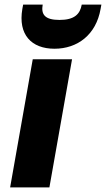

<svg xmlns="http://www.w3.org/2000/svg" viewBox="-20 -816 461 836"><path d="M24.1 0H195.1L293.7 -557.9H122.6ZM417.9 -776.6 421.4 -795.9H335.9C328.4 -754.1 303.9 -729.2 238.9 -729.2C173.9 -729.2 158.4 -754.1 165.9 -795.9H80.8L77.3 -777.1C58 -665 117.2 -603.8 217.1 -603.8C317.3 -603.8 398.2 -664.5 417.9 -776.6Z"/></svg>

Font: Poppins Devanagari Thin
Style: Italic
Weight: 100
Italic angle: -10°
Designer: Ninad Kale (Devanagari), Jonny Pinhorn (Latin)
Foundry: Indian Type Foundry
Version: 4.005